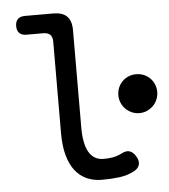

<svg xmlns="http://www.w3.org/2000/svg" viewBox="-53 -778 737 836"><g transform="rotate(-5 316.0 -360.0)"><path d="M289 -224Q289 -152 310.5 -116Q332 -80 374 -80Q394 -80 413 -83Q432 -86 455 -97Q475 -108 490.5 -102.5Q506 -97 517 -78Q529 -58 524.5 -41.5Q520 -25 501 -15Q471 1 436 5.5Q401 10 359 10Q323 10 293.5 -3Q264 -16 243 -42.5Q222 -69 210.5 -110Q199 -151 199 -207L200 -608Q200 -628 190 -638Q180 -648 160 -648H86Q66 -648 55.5 -658.5Q45 -669 45 -689Q45 -709 55.5 -719.5Q66 -730 86 -730H210Q251 -730 270.5 -710.5Q290 -691 290 -650ZM462 -350Q462 -368 468.5 -383.5Q475 -399 486.5 -410.5Q498 -422 513.5 -428.5Q529 -435 547 -435Q565 -435 580.5 -428.5Q596 -422 607.5 -410.5Q619 -399 625.5 -383.5Q632 -368 632 -350Q632 -333 625.5 -317.5Q619 -302 607.5 -290.5Q596 -279 580.5 -272Q565 -265 547 -265Q529 -265 513.5 -272Q498 -279 486.5 -290.5Q475 -302 468.5 -317.5Q462 -333 462 -350Z"/></g></svg>

Font: Maple Mono Normal
Style: Regular
Weight: 400
Monospace: yes
Designer: subframe7536
Version: Version 7.000